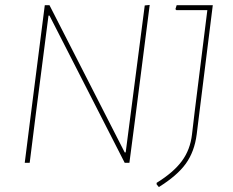

<svg xmlns="http://www.w3.org/2000/svg" viewBox="-20 -658 940 776"><path d="M585 -638 526 -176 503 0H484L180 -595H176L125 -199L100 0H80L104 -190L161 -637H180L484 -42H488L565 -636ZM840 -637 787 -212 775 -115Q766 -45 731 3.5Q696 52 622 98L613 87V81Q681 39 715 -7Q749 -53 756 -115L767 -208L818 -617H693L689 -621L694 -637Z"/></svg>

Font: Alegreya Sans SC Thin
Style: Italic
Weight: 100
Italic angle: -7°
Designer: Juan Pablo del Peral
Foundry: Huerta Tipografica
Version: Version 2.007